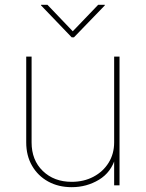

<svg xmlns="http://www.w3.org/2000/svg" viewBox="-20 -776 610 804"><path d="M280.3 7.8Q224.6 7.8 181.6 -15.9Q138.7 -39.6 114.3 -81.8Q89.8 -124 89.8 -179.7V-539.1H112.3V-179.7Q112.3 -105.5 159.2 -60.1Q206.1 -14.6 280.3 -14.6Q331.1 -14.6 371.3 -35.9Q411.6 -57.1 434.8 -94.5Q458 -131.8 458 -179.7V-539.1H480.5V0H458V-117.2H463.9Q446.3 -54.7 394.5 -23.4Q342.8 7.8 280.3 7.8ZM178.7 -755.9 284.7 -645 391.1 -755.9H418.9V-753.4L289.6 -619.6H280.3L151.9 -753.4V-755.9Z"/></svg>

Font: Inter 18pt Thin
Style: Regular
Weight: 250
Designer: Rasmus Andersson
Foundry: rsms
Version: Version 4.001;git-66647c0bb